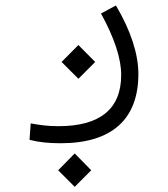

<svg xmlns="http://www.w3.org/2000/svg" viewBox="-20 -310 626 714"><path d="M205.6 222.7C395.5 222.7 494.6 133.8 494.6 -34.7C494.6 -108.9 466.3 -196.3 411.1 -289.6L355.5 -259.8C406.2 -168 430.7 -91.3 430.7 -31.2C430.7 96.2 350.6 159.2 197.8 159.2C155.8 159.2 130.9 155.3 94.2 148.9L89.8 210C124 218.8 160.2 222.7 205.6 222.7ZM271.5 -17.1 334 -79.6 271.5 -142.6 209 -79.6ZM257.8 384.8 319.3 323.2 257.8 260.7 196.3 323.2Z"/></svg>

Font: Cascadia Code Light
Style: Regular
Weight: 300
Monospace: yes
Designer: Aaron Bell
Foundry: Saja Typeworks
Version: Version 2404.023